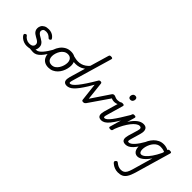

<svg xmlns="http://www.w3.org/2000/svg" viewBox="-18 -2123 3750 3750"><g transform="rotate(45 1857.0 -248.0)"><path d="M256 -10Q291 -26 320.5 -36.5Q350 -47 371 -52.5Q392 -58 402 -58Q411 -58 413.5 -46.5Q416 -35 412.5 -20.5Q409 -6 401 5.5Q393 17 381 17Q360 17 339.5 14Q319 11 295.5 10Q272 9 242 15ZM208 19Q163 19 124 4Q85 -11 56.5 -34.5Q28 -58 14 -82Q7 -93 7.5 -104.5Q8 -116 21 -126Q35 -136 46.5 -137.5Q58 -139 67 -127Q90 -93 128 -71.5Q166 -50 208 -50Q244 -50 267.5 -59Q291 -68 303.5 -86Q316 -104 316 -130Q316 -156 301 -174Q286 -192 263 -206.5Q240 -221 213 -235Q186 -249 163 -267Q140 -285 125 -311Q110 -337 110 -374Q110 -411 128 -444Q146 -477 184.5 -498Q223 -519 284 -519Q328 -519 362 -506Q396 -493 419 -473Q442 -453 454 -434Q461 -423 462.5 -414Q464 -405 447 -392Q434 -383 424 -383Q414 -383 404 -392Q380 -417 351.5 -433.5Q323 -450 281 -450Q235 -450 215.5 -431Q196 -412 196 -383Q196 -360 211 -342.5Q226 -325 249 -310Q272 -295 299 -280.5Q326 -266 349 -247.5Q372 -229 387 -203Q402 -177 402 -140Q402 -85 376.5 -49.5Q351 -14 307 2.5Q263 19 208 19Z M383 17Q369 17 362.5 5.5Q356 -6 357.5 -20.5Q359 -35 370 -46.5Q381 -58 402 -58Q427 -58 455 -76.5Q483 -95 512.5 -128Q542 -161 573 -207Q604 -253 636 -309Q643 -322 657 -320.5Q671 -319 680 -309Q689 -299 682 -286Q642 -210 605 -153Q568 -96 532.5 -58.5Q497 -21 460.5 -2Q424 17 383 17Z M804 19Q741 19 697 -6.5Q653 -32 630.5 -78.5Q608 -125 608 -184Q608 -238 627 -296.5Q646 -355 683 -405.5Q720 -456 774.5 -487.5Q829 -519 902 -519Q964 -519 1007.5 -494.5Q1051 -470 1073.5 -425.5Q1096 -381 1096 -323Q1096 -282 1084.5 -235Q1073 -188 1050 -143Q1027 -98 992 -61.5Q957 -25 910 -3Q863 19 804 19ZM813 -61Q860 -61 895.5 -85.5Q931 -110 955.5 -149Q980 -188 993 -231.5Q1006 -275 1006 -314Q1006 -354 992 -382Q978 -410 953.5 -424.5Q929 -439 895 -439Q847 -439 810 -415Q773 -391 748.5 -352.5Q724 -314 711 -271Q698 -228 698 -190Q698 -150 712 -120.5Q726 -91 752 -76Q778 -61 813 -61Z M1134 -407Q1096 -407 1061.5 -413Q1027 -419 997 -429Q983 -433 978.5 -444.5Q974 -456 976 -469Q978 -482 986 -490Q994 -498 1005 -495Q1037 -487 1068 -481Q1099 -475 1134 -475Q1173 -475 1214 -486.5Q1255 -498 1296.5 -526Q1338 -554 1377 -603Q1387 -616 1399 -608Q1411 -600 1416.5 -584.5Q1422 -569 1414 -559Q1368 -500 1319.5 -466.5Q1271 -433 1224 -420Q1177 -407 1134 -407Z M1314 17Q1273 17 1252 2Q1231 -13 1225 -37Q1219 -61 1222.5 -89.5Q1226 -118 1233 -145L1475 -972Q1481 -991 1490.5 -997Q1500 -1003 1519 -1003Q1549 -1003 1558 -994Q1567 -985 1561 -965L1322 -147Q1306 -95 1308 -76.5Q1310 -58 1333 -58Q1347 -58 1354 -46.5Q1361 -35 1359 -20.5Q1357 -6 1346 5.5Q1335 17 1314 17Z M1307 17Q1293 17 1287.5 5.5Q1282 -6 1284.5 -20.5Q1287 -35 1297 -46.5Q1307 -58 1326 -58Q1349 -58 1380.5 -81.5Q1412 -105 1454.5 -157Q1497 -209 1552.5 -292.5Q1608 -376 1679 -497Q1687 -510 1703 -507.5Q1719 -505 1729 -494Q1739 -483 1731 -468Q1669 -357 1618 -275.5Q1567 -194 1525 -137.5Q1483 -81 1446.5 -47Q1410 -13 1376 2Q1342 17 1307 17Z M1764 15Q1742 15 1734 7.5Q1726 0 1725 -15L1673 -468Q1671 -490 1683 -502.5Q1695 -515 1715 -515Q1731 -515 1742 -509Q1753 -503 1754 -482L1795 -110L2049 -488Q2062 -505 2072 -510Q2082 -515 2096 -515Q2124 -515 2135 -500Q2146 -485 2133 -468L1818 -11Q1808 1 1796.5 8Q1785 15 1764 15Z M2186 -417Q2159 -417 2135 -424Q2111 -431 2095 -440Q2086 -445 2087.5 -457.5Q2089 -470 2095.5 -483Q2102 -496 2109.5 -504.5Q2117 -513 2122 -510Q2141 -500 2163.5 -493.5Q2186 -487 2210 -487Q2228 -487 2253.5 -492Q2279 -497 2297 -509Q2304 -514 2312 -505Q2320 -496 2323 -483Q2326 -470 2319 -463Q2306 -451 2284 -440.5Q2262 -430 2236 -423.5Q2210 -417 2186 -417Z M2264 17Q2223 17 2202 2Q2181 -13 2175 -37Q2169 -61 2172.5 -89.5Q2176 -118 2183 -145L2281 -484Q2287 -503 2296.5 -509Q2306 -515 2325 -515Q2355 -515 2364 -506Q2373 -497 2367 -477L2272 -147Q2256 -95 2258 -76.5Q2260 -58 2283 -58Q2297 -58 2304 -46.5Q2311 -35 2309 -20.5Q2307 -6 2296 5.5Q2285 17 2264 17ZM2380 -669Q2359 -669 2345 -682.5Q2331 -696 2331 -721Q2331 -749 2348 -772Q2365 -795 2401 -795Q2423 -795 2437 -782Q2451 -769 2451 -743Q2451 -715 2434 -692Q2417 -669 2380 -669Z M2259 17Q2245 17 2238.5 5.5Q2232 -6 2233.5 -20.5Q2235 -35 2246 -46.5Q2257 -58 2278 -58Q2301 -58 2330.5 -81.5Q2360 -105 2399.5 -156Q2439 -207 2492.5 -290.5Q2546 -374 2617 -494Q2625 -508 2639.5 -506.5Q2654 -505 2663.5 -494.5Q2673 -484 2665 -471Q2586 -328 2528 -233.5Q2470 -139 2425 -84Q2380 -29 2340.5 -6Q2301 17 2259 17Z M2931 17Q2889 17 2868 1.5Q2847 -14 2841 -38Q2835 -62 2838.5 -90.5Q2842 -119 2849 -145L2909 -346Q2917 -372 2918.5 -393Q2920 -414 2910 -426.5Q2900 -439 2873 -439Q2840 -439 2800.5 -410.5Q2761 -382 2720.5 -330.5Q2680 -279 2640.5 -208.5Q2601 -138 2568 -52L2557 -11Q2554 2 2543.5 8.5Q2533 15 2510 15Q2493 15 2479.5 8Q2466 1 2472 -17L2606 -484Q2612 -503 2621.5 -509Q2631 -515 2650 -515Q2680 -515 2689 -506Q2698 -497 2692 -477L2647 -321Q2676 -370 2707.5 -406.5Q2739 -443 2771.5 -468.5Q2804 -494 2837 -506.5Q2870 -519 2903 -519Q2949 -519 2974.5 -497.5Q3000 -476 3005 -433.5Q3010 -391 2990 -326L2938 -147Q2922 -96 2924 -77Q2926 -58 2949 -58Q2963 -58 2970 -46.5Q2977 -35 2975.5 -20.5Q2974 -6 2963 5.5Q2952 17 2931 17Z M2930 17Q2916 17 2909.5 5.5Q2903 -6 2904.5 -20.5Q2906 -35 2917 -46.5Q2928 -58 2949 -58Q2974 -58 3002 -76.5Q3030 -95 3059.5 -128Q3089 -161 3120 -207Q3151 -253 3183 -309Q3190 -322 3204 -320.5Q3218 -319 3227 -309Q3236 -299 3229 -286Q3189 -210 3152 -153Q3115 -96 3079.5 -58.5Q3044 -21 3007.5 -2Q2971 17 2930 17Z M3212 507Q3164 507 3119 490Q3074 473 3037 441Q3016 424 3013 408Q3010 392 3029 375Q3045 359 3057.5 361Q3070 363 3087 378Q3113 400 3147 414.5Q3181 429 3218 429Q3259 429 3287.5 412.5Q3316 396 3336.5 359.5Q3357 323 3375 261L3497 -164Q3455 -103 3414.5 -63Q3374 -23 3335.5 -3Q3297 17 3261 17Q3225 17 3198 -2Q3171 -21 3156.5 -56.5Q3142 -92 3142 -140Q3142 -187 3155.5 -239Q3169 -291 3196 -340.5Q3223 -390 3262 -430.5Q3301 -471 3351 -495Q3401 -519 3463 -519Q3493 -519 3526 -511Q3559 -503 3590 -488V-491Q3595 -505 3605 -510Q3615 -515 3633 -515Q3663 -515 3672 -506Q3681 -497 3675 -477L3460 265Q3431 362 3397 414.5Q3363 467 3318.5 487Q3274 507 3212 507ZM3287 -63Q3323 -63 3367 -99Q3411 -135 3460 -205Q3509 -275 3558 -377L3570 -416Q3535 -431 3506 -435.5Q3477 -440 3452 -440Q3411 -440 3376.5 -421.5Q3342 -403 3315.5 -372Q3289 -341 3270.5 -303Q3252 -265 3242.5 -226.5Q3233 -188 3233 -155Q3233 -128 3239 -107Q3245 -86 3257.5 -74.5Q3270 -63 3287 -63Z"/></g></svg>

Font: Playwrite AU SA
Style: Regular
Weight: 400
Designer: Veronika Burian, José Scaglione
Foundry: TypeTogether
Version: Version 1.002